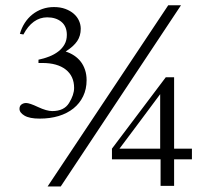

<svg xmlns="http://www.w3.org/2000/svg" viewBox="-20 -693 790 721"><path d="M581.5 -339.4Q543.5 -287.6 505.1 -236.8Q466.8 -186 428.7 -134.8H581.5ZM176.3 -275.9Q220.7 -275.9 239.3 -306.2Q258.3 -336.9 258.3 -362.8Q258.3 -407.2 226.8 -431.9Q195.3 -456.5 138.7 -456.5H124.5V-468.8Q145.5 -473.1 164.8 -480.7Q184.1 -488.3 198.7 -499.5Q213.4 -510.7 222.2 -526.1Q231 -541.5 231 -562Q231 -594.2 210.4 -611.1Q189.9 -627.9 157.2 -627.9Q129.9 -627.9 107.2 -611.6Q84.5 -595.2 67.9 -563.5L54.7 -565.9Q61 -588.4 73 -606.9Q85 -625.5 101.6 -638.7Q118.2 -651.9 138.7 -659.2Q159.2 -666.5 182.6 -666.5Q207 -666.5 225.8 -659.4Q244.6 -652.3 257.3 -641.1Q270 -629.9 276.6 -615.2Q283.2 -600.6 283.2 -585Q283.2 -558.6 270 -538.8Q256.8 -519 226.6 -499.5Q243.7 -494.1 258.1 -484.6Q272.5 -475.1 283 -461.7Q293.5 -448.2 299.3 -430.7Q305.2 -413.1 305.2 -392.1Q305.2 -358.4 292.2 -331.5Q279.3 -304.7 255.9 -285.9Q232.4 -267.1 200.2 -257.3Q168 -247.6 128.9 -247.6Q90.8 -247.6 72 -258.8Q53.2 -270 53.2 -284.2Q53.2 -295.4 60.8 -300.8Q68.4 -306.2 78.1 -306.2Q90.8 -306.2 123 -291Q155.3 -275.9 176.3 -275.9ZM659.7 -673.3 208 7.3H158.7L611.8 -673.3ZM602.5 -402.8H633.8V-134.8H700.7V-94.7H633.8V4.9H583V-94.7H400.4V-134.8Z"/></svg>

Font: Dima Niloofar
Style: Regular
Weight: 400
Designer: R.Balvardi
Foundry: Dima Software Group
Version: Version 3.00;November 13, 2018;FontCreator 11.5.0.2427 64-bi